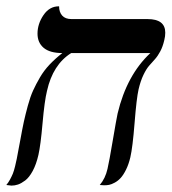

<svg xmlns="http://www.w3.org/2000/svg" viewBox="-35 -580 540 604"><path d="M400.9 -298.8Q394.5 -270.5 388.4 -193.4Q382.3 -116.2 375 -85Q369.6 -62.5 361.3 -45.9Q353 -29.3 344.7 -20.3Q336.4 -11.2 326.2 -5.6Q315.9 0 308.3 1.5Q300.8 2.9 293 2.9L278.8 2Q296.4 -18.6 303.2 -48.8Q308.6 -71.8 319.8 -138.4Q331.1 -205.1 335 -223.1Q363.8 -343.8 438 -413.1H189Q131.3 -377 112.8 -293.9Q105 -262.2 98.9 -192.6Q92.8 -123 85.9 -92.8Q79.1 -63 67.9 -42.2Q56.6 -21.5 44.2 -12.2Q31.7 -2.9 21.5 0.5Q11.2 3.9 1 3.9L-15.1 2Q-8.8 -5.4 -3.4 -15.4Q2 -25.4 5.4 -33.7Q8.8 -42 12.5 -57.1Q16.1 -72.3 17.8 -80.8Q19.5 -89.4 23.2 -109.6Q26.9 -129.9 28.8 -139.2Q35.2 -174.8 40 -197Q44.9 -219.2 52.5 -247.3Q60.1 -275.4 69.1 -295.2Q78.1 -314.9 90.8 -336.7Q103.5 -358.4 121.1 -377Q138.7 -395.5 161.1 -413.1Q122.1 -413.1 102.5 -429.4Q83 -445.8 83 -474.1Q83 -504.9 101.8 -532.5Q120.6 -560.1 149.9 -560.1H150.9Q150.9 -542 160.6 -531Q170.4 -520 189.9 -520H429.2Q484.9 -520 484.9 -477.1Q484.9 -465.8 481.9 -454.1Q477.1 -433.1 469.2 -418.5Q461.4 -403.8 452.6 -394Q443.8 -384.3 434.6 -373.8Q425.3 -363.3 416.3 -344.5Q407.2 -325.7 400.9 -298.8Z"/></svg>

Font: Common Serif Medium
Style: Italic
Weight: 500
Italic angle: -12°
Designer: Philipp H. Poll, Khaled Hosny
Foundry: Stefan Peev, Context Ltd.
Version: Version 1.026